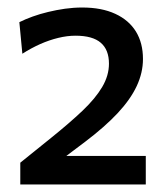

<svg xmlns="http://www.w3.org/2000/svg" viewBox="-20 -792 448 511"><path d="M34 -301V-359Q54.5 -375.5 75.2 -392.2Q96 -409 116.5 -425.5Q165 -464.5 199.5 -497.2Q234 -530 252 -560.5Q270 -591 270 -622.5Q270 -659.5 248.2 -678.2Q226.5 -697 181 -697Q159 -697 135.2 -691.2Q111.5 -685.5 87.2 -674.8Q63 -664 39.5 -649L31.5 -733Q47.5 -741 67 -748Q86.5 -755 108.2 -760.2Q130 -765.5 153 -768.8Q176 -772 199 -772Q250.5 -772 286.8 -755.2Q323 -738.5 341.8 -708Q360.5 -677.5 360.5 -635Q360.5 -598.5 343.8 -562.8Q327 -527 292.8 -490.5Q258.5 -454 207 -415L132 -358.5L119.5 -377H193Q237 -377 281 -377Q325 -377 368 -377V-301Z"/></svg>

Font: Commissioner Thin Medium
Style: Regular
Weight: 500
Version: Version 1.000